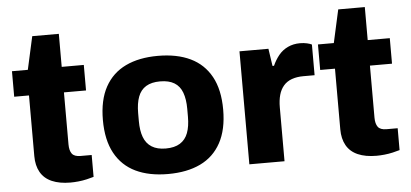

<svg xmlns="http://www.w3.org/2000/svg" viewBox="-48 -780 1909 892"><g transform="rotate(-5 906.0 -334.5)"><path d="M247 12Q196 12 160.5 -3.5Q125 -19 107.5 -50Q90 -81 90 -125V-408H21V-527H95L129 -681H253V-527H356V-408H253V-165Q253 -137 264 -122Q275 -107 304 -107H356V-5Q343 -1 323.5 3.5Q304 8 284 10Q264 12 247 12Z M702 12Q614 12 551.5 -18Q489 -48 455.5 -109.5Q422 -171 422 -264Q422 -357 455.5 -418Q489 -479 551.5 -509Q614 -539 702 -539Q791 -539 853.5 -509Q916 -479 949.5 -418Q983 -357 983 -264Q983 -171 949.5 -109.5Q916 -48 853.5 -18Q791 12 702 12ZM702 -107Q743 -107 768.5 -123Q794 -139 805.5 -169.5Q817 -200 817 -245V-282Q817 -327 805.5 -358Q794 -389 768.5 -404.5Q743 -420 702 -420Q662 -420 636.5 -404.5Q611 -389 599.5 -358Q588 -327 588 -282V-245Q588 -200 599.5 -169.5Q611 -139 636.5 -123Q662 -107 702 -107Z M1082 0V-527H1217L1229 -446H1236Q1248 -473 1265.5 -494.5Q1283 -516 1308.5 -528Q1334 -540 1365 -540Q1383 -540 1398 -536.5Q1413 -533 1420 -529V-386H1368Q1337 -386 1313.5 -377.5Q1290 -369 1275 -351.5Q1260 -334 1253 -309Q1246 -284 1246 -251V0Z M1674 12Q1623 12 1587.5 -3.5Q1552 -19 1534.5 -50Q1517 -81 1517 -125V-408H1448V-527H1522L1556 -681H1680V-527H1783V-408H1680V-165Q1680 -137 1691 -122Q1702 -107 1731 -107H1783V-5Q1770 -1 1750.5 3.5Q1731 8 1711 10Q1691 12 1674 12Z"/></g></svg>

Font: Archivo SemiBold ExtraBold
Style: Regular
Weight: 800
Version: Version 2.001